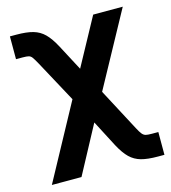

<svg xmlns="http://www.w3.org/2000/svg" viewBox="-109 -622 812 910"><g transform="rotate(-15 297.0 -167.0)"><path d="M278.3 -252.6H331.5L487 41.1Q498.8 63.7 506.5 72.8Q514.2 82 523.9 84.6Q533.6 87.1 554.3 87.1H585.5V198.9H554.3Q503.3 198.9 471.9 190.1Q440.4 181.3 417.3 159Q394.2 136.8 371.4 94.2L304.1 -35.2L178.5 198.9H33.1ZM54.6 -421H23.3V-532.8H54.6Q105 -532.8 136.8 -523.7Q168.6 -514.6 191.6 -491.8Q214.7 -469 237.8 -425.8L305.1 -298.6L431.3 -530.4H576.4L336.7 -91.3H274.5L122.3 -372.3Q108.5 -397.5 101.6 -406.7Q94.8 -415.9 85.4 -418.5Q76 -421 54.6 -421Z"/></g></svg>

Font: Pretendard Variable
Style: Regular
Weight: 400
Designer: Base glyphs from Inter by Rasmus Andersson; Hangul glyphs from Noto Sans CJK(Source Han Sans) by Jang Soo-young and Kang
Foundry: Kil Hyung-jin
Version: Version 1.100;FEAKit 1.0